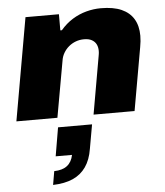

<svg xmlns="http://www.w3.org/2000/svg" viewBox="-59 -592 845 984"><g transform="rotate(-5 364.0 -99.5)"><path d="M15 0 108 -528H280V-445H288Q316 -478 350 -499Q384 -520 421.5 -530Q459 -540 496 -540Q561 -540 602.5 -521.5Q644 -503 665 -468Q686 -433 686 -382Q686 -368 684.5 -353.5Q683 -339 680 -323L623 0H412L465 -302Q466 -307 466.5 -312.5Q467 -318 467 -323Q467 -343 459.5 -357.5Q452 -372 436.5 -380.5Q421 -389 397 -389Q374 -389 354 -381.5Q334 -374 318 -360.5Q302 -347 291.5 -329Q281 -311 278 -291L226 0ZM174 341 186 271Q229 270 253 251Q277 232 284 196H200L225 49H400L378 173Q369 229 343.5 265.5Q318 302 276.5 320.5Q235 339 174 341Z"/></g></svg>

Font: Archivo SemiExpanded Black
Style: Italic
Weight: 900
Width: 6
Italic angle: -10°
Designer: Hector Gatti
Foundry: Omnibus-Type
Version: Version 2.001